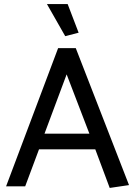

<svg xmlns="http://www.w3.org/2000/svg" viewBox="-20 -917 665 945"><path d="M420 -259H199L308 -551ZM266 -680 10 0H104L172 -182H449L520 8L615 -6L353 -680ZM301 -739 367 -756 313 -897H211Z"/></svg>

Font: Catamaran Medium
Style: Regular
Weight: 500
Designer: Pria Ravichandran
Version: Version 2.000